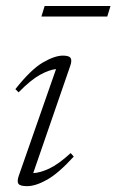

<svg xmlns="http://www.w3.org/2000/svg" viewBox="-20 -626 398 656"><path d="M44 -25 171.5 -390Q147.5 -387.5 116 -370Q84.5 -352.5 43.5 -310.5L32.5 -321.5Q86 -389 126.5 -412.5Q167 -436 195 -436Q216 -436 221.2 -427.8Q226.5 -419.5 220 -401L93.5 -34.5Q117 -35.5 148.5 -50.2Q180 -65 221.5 -103L232 -91Q179.5 -33.5 140.5 -11.8Q101.5 10 73 10Q48.5 10 43 2Q37.5 -6 44 -25ZM121.5 -569.5 132.5 -605.5H357.5L346.5 -569.5Z"/></svg>

Font: Newsreader Text Light
Style: Italic
Weight: 300
Italic angle: -17°
Designer: Hugues Gentile
Foundry: Production Type
Version: Version 1.001